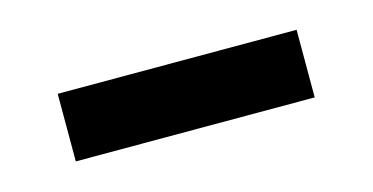

<svg xmlns="http://www.w3.org/2000/svg" viewBox="-29 -765 458 236"><g transform="rotate(-15 200.0 -647.0)"><path d="M48 -690.5H352V-604.5H48Z"/></g></svg>

Font: LatoLatin Heavy
Style: Regular
Weight: 800
Designer: Lukasz Dziedzic with Adam Twardoch and Botio Nikoltchev
Foundry: tyPoland Lukasz Dziedzic
Version: Version 2.015; 2015-08-06; http://www.latofonts.com/